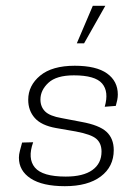

<svg xmlns="http://www.w3.org/2000/svg" viewBox="-20 -630 463 660"><path d="M203 10Q126 10 85.5 -16.5Q45 -43 45 -88Q45 -99 48.5 -112Q52 -125 56 -140L94 -141Q74 -85 100 -54Q126 -23 206 -23Q266 -23 297.5 -45.5Q329 -68 329 -109Q329 -137 311.5 -152.5Q294 -168 241 -178L172 -190Q122 -199 99.5 -224.5Q77 -250 77 -287Q77 -336 118 -370Q159 -404 237 -404Q311 -404 348 -377.5Q385 -351 385 -305Q385 -296 383 -286Q381 -276 378 -266L340 -263Q355 -315 331 -343Q307 -371 234 -371Q174 -371 146.5 -345.5Q119 -320 119 -288Q119 -263 135 -247Q151 -231 192 -224L260 -211Q321 -200 346 -177Q371 -154 371 -114Q371 -57 326.5 -23.5Q282 10 203 10ZM244 -481 299 -610H342L269 -481Z"/></svg>

Font: Rokkitt SemiBold ExtraLight
Style: Italic
Weight: 250
Italic angle: -9°
Version: Version 3.103